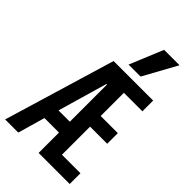

<svg xmlns="http://www.w3.org/2000/svg" viewBox="-294 -1094 1188 1188"><g transform="rotate(45 300.0 -500.0)"><path d="M5 0 224 -730H570V-636H408V-433H558V-340H408V-94H570V0H298V-178H171L120 0ZM199 -273H298V-598H293ZM410 -780H305L396 -1000H531Z"/></g></svg>

Font: M PLUS Code Latin 60 Medium
Style: Regular
Weight: 500
Width: 7
Monospace: yes
Designer: Coji Morishita
Foundry: UNDERFOREST DESIGN
Version: Version 1.005; ttfautohint (v1.8.3)